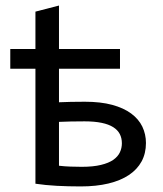

<svg xmlns="http://www.w3.org/2000/svg" viewBox="-20 -667 590 693"><path d="M419.9 -149.9C419.9 -138.5 417.6 -127.7 412.8 -117.4C408.1 -107.2 400.2 -98.1 389.2 -90.3C378.1 -82.5 363.2 -76.3 344.5 -71.8C325.8 -67.2 302.6 -64.9 274.9 -64.9C261.2 -64.9 247.5 -65.2 233.6 -65.7C219.8 -66.2 206.2 -67.2 192.9 -68.8V-227.1C206.2 -227.7 220.4 -228.2 235.4 -228.5C250.3 -228.8 266.9 -229 285.2 -229C309.2 -229 329.8 -227.2 346.9 -223.6C364 -220.1 377.9 -214.8 388.7 -208C399.4 -201.2 407.3 -192.9 412.4 -183.1C417.4 -173.3 419.9 -162.3 419.9 -149.9ZM192.9 -297.9V-418.9H413.1V-490.2H192.9V-647L107.9 -625V-490.2H17.1V-418.9H107.9V-3.9C132 -0.3 157.6 2.2 184.8 3.7C212 5.1 240.7 5.9 271 5.9C308.4 5.9 341.8 2.4 371.1 -4.6C400.4 -11.6 425 -21.8 445.1 -35.2C465.1 -48.5 480.4 -64.9 491 -84.2C501.5 -103.6 506.8 -125.8 506.8 -150.9C506.8 -172 502.4 -191.7 493.7 -210C484.9 -228.2 471.4 -244 453.4 -257.3C435.3 -270.7 412.4 -281.1 384.8 -288.6C357.1 -296.1 324.2 -299.8 286.1 -299.8C267.6 -299.8 250.7 -299.6 235.6 -299.3C220.5 -299 206.2 -298.5 192.9 -297.9Z"/></svg>

Font: CodeNewRoman Nerd Font Mono
Style: Regular
Weight: 400
Monospace: yes
Designer: Sam Radian
Foundry: Code New Roman
Version: Version 2.00 November 29, 2014;Nerd Fonts 3.2.1